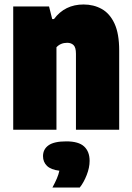

<svg xmlns="http://www.w3.org/2000/svg" viewBox="-20 -579 589 857"><path d="M39 0V-550H199L213 -494H221Q269.5 -559 353 -559Q398 -559 434 -539Q470 -519 491 -474Q512 -429 512 -354V0H319V-339Q319 -367.5 308.2 -377.8Q297.5 -388 280 -388Q250.5 -388 232 -368V0ZM214 258Q226.5 235 234 217.2Q241.5 199.5 245 183Q207 178.5 189.5 161.2Q172 144 172 118Q172 87 196.8 69.5Q221.5 52 276 52Q331 52 355.5 74.8Q380 97.5 380 139Q380 169 367 202.2Q354 235.5 336 258Z"/></svg>

Font: Encode Sans Condensed Condensed Black
Style: Regular
Weight: 900
Width: 3
Designer: Multiple Designers
Foundry: Impallari Type
Version: Version 3.000; ttfautohint (v1.8.3) -l 8 -r 50 -G 200 -x 14 